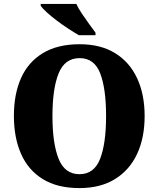

<svg xmlns="http://www.w3.org/2000/svg" viewBox="-20 -951 810 981"><path d="M386 10Q273 10 198.5 -36Q124 -82 87.5 -165Q51 -248 51 -359Q51 -470 87.5 -552Q124 -634 199 -679.5Q274 -725 387 -725Q494 -725 568 -679.5Q642 -634 680.5 -551.5Q719 -469 719 -358Q719 -247 680.5 -164.5Q642 -82 567.5 -36Q493 10 386 10ZM386 -61Q461 -61 491.5 -139.5Q522 -218 522 -358Q522 -498 492 -576Q462 -654 387 -654Q311 -654 279.5 -576Q248 -498 248 -358Q248 -218 279.5 -139.5Q311 -61 386 -61ZM383 -771Q359 -785 329 -804.5Q299 -824 270 -846Q241 -868 219 -888Q197 -908 188 -921V-931H370Q380 -909 398 -882Q416 -855 435 -829Q454 -803 468 -784V-771Z"/></svg>

Font: Noto Serif Thai SemiCondensed Black
Style: Regular
Weight: 900
Width: 4
Designer: Monotype Design Team
Foundry: Monotype Imaging Inc.
Version: Version 2.002; ttfautohint (v1.8.4.7-5d5b)